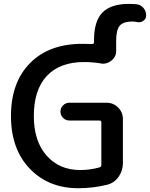

<svg xmlns="http://www.w3.org/2000/svg" viewBox="-20 -992 781 1000"><path d="M651.4 -971.7Q671.9 -971.7 692.4 -969.7Q713.9 -966.8 727.5 -950.2Q741.2 -933.6 741.2 -912.1Q741.2 -893.6 726.6 -883.8Q715.8 -876 703.1 -876Q699.2 -876 694.3 -877Q680.7 -879.9 668.9 -879.9Q622.1 -879.9 603.5 -857.9Q585 -835.9 585 -779.3V-726.6Q585 -695.3 559.6 -675.8Q540 -660.2 515.6 -660.2Q509.8 -660.2 502.9 -662.1Q459 -668.9 418 -668.9Q292 -668.9 224.1 -596.7Q156.2 -524.4 156.2 -387.7Q156.2 -256.8 222.7 -181.6Q289.1 -106.4 398.4 -106.4Q448.2 -106.4 498 -120.1Q507.8 -123 507.8 -132.8V-354.5Q507.8 -364.3 498 -364.3H341.8Q322.3 -364.3 308.6 -377.9Q294.9 -391.6 294.9 -410.6Q294.9 -429.7 308.6 -443.4Q322.3 -457 341.8 -457H535.2Q570.3 -457 595.2 -432.1Q620.1 -407.2 620.1 -372.1V-142.6Q620.1 -103.5 598.1 -71.8Q576.2 -40 540 -30.3Q465.8 -11.7 387.7 -11.7Q232.4 -11.7 134.8 -113.8Q37.1 -215.8 37.1 -387.7Q37.1 -562.5 136.2 -663.1Q235.4 -763.7 408.2 -763.7Q442.4 -763.7 460 -762.7Q463.9 -762.7 466.8 -765.1Q469.7 -767.6 469.7 -771.5V-784.2Q469.7 -881.8 513.7 -926.8Q557.6 -971.7 651.4 -971.7Z"/></svg>

Font: Gen Jyuu GothicX Medium
Style: Regular
Weight: 500
Designer: Ryoko NISHIZUKA (kana &amp; ideographs); Paul D. Hunt (Latin, Greek &amp; Cyrillic); Wenlong ZHANG (bopomofo); Sandoll C
Version: Version 1.058.20140828